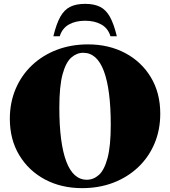

<svg xmlns="http://www.w3.org/2000/svg" viewBox="-20 -960 882 995"><path d="M436 -730Q544 -730 628.8 -685Q713.5 -640 762 -559.2Q810.5 -478.5 810.5 -371Q810.5 -286.5 780.5 -215.8Q750.5 -145 695.8 -93.2Q641 -41.5 567.2 -13.2Q493.5 15 405.5 15Q297.5 15 213 -30Q128.5 -75 79.8 -156Q31 -237 31 -344Q31 -428.5 61 -499.2Q91 -570 145.8 -621.8Q200.5 -673.5 274.5 -701.8Q348.5 -730 436 -730ZM430 -28.5Q464.5 -28.5 492.5 -53.5Q520.5 -78.5 537.2 -140.5Q554 -202.5 554 -313Q554 -495.5 518.5 -591Q483 -686.5 411.5 -686.5Q377.5 -686.5 349.2 -661.5Q321 -636.5 304.2 -574.8Q287.5 -513 287.5 -402Q287.5 -219.5 323.2 -124Q359 -28.5 430 -28.5ZM421 -852.5Q371.5 -852.5 337 -833Q302.5 -813.5 289.5 -772H256.5Q272 -836 292.2 -872.5Q312.5 -909 343.2 -924.5Q374 -940 421 -940Q468 -940 498.8 -924.5Q529.5 -909 549.8 -872.5Q570 -836 585.5 -772H552.5Q540 -813.5 505.2 -833Q470.5 -852.5 421 -852.5Z"/></svg>

Font: Newsreader Display ExtraBold
Style: Regular
Weight: 800
Designer: Hugues Gentile
Foundry: Production Type
Version: Version 1.001